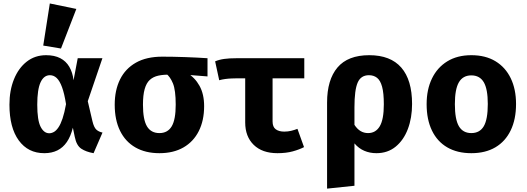

<svg xmlns="http://www.w3.org/2000/svg" viewBox="-20 -867 3040 1108"><path d="M246 -548.5Q294.5 -548.5 327.8 -531.2Q361 -514 380 -481.5Q399 -449 404.5 -404L428.5 -531H571L486.5 -283L513.5 -167.5Q522 -132 535.8 -119.2Q549.5 -106.5 571.5 -102L520 17Q477 9.5 449.2 -8.8Q421.5 -27 411.5 -77L400.5 -130Q388 -80 365.8 -47.5Q343.5 -15 311 1Q278.5 17 235.5 17Q142 17 88.2 -56.8Q34.5 -130.5 34.5 -263Q34.5 -345.5 60.8 -410Q87 -474.5 134.5 -511.5Q182 -548.5 246 -548.5ZM268 -433Q233 -433 214 -391.8Q195 -350.5 195 -263Q195 -173.5 214.2 -135.8Q233.5 -98 264 -98Q277.5 -98 291 -105.5Q304.5 -113 317.2 -131.8Q330 -150.5 341 -183.2Q352 -216 361 -266Q351.5 -327 338 -363.8Q324.5 -400.5 307.2 -416.8Q290 -433 268 -433ZM267.5 -847 420.5 -815.5 332 -587 229.5 -604Z M917 -540Q977 -540 1048.2 -537.5Q1119.5 -535 1177.5 -531V-426L1050 -436H963.5Q923.5 -437 893.8 -430.5Q864 -424 844.2 -405.8Q824.5 -387.5 814.8 -352.8Q805 -318 805 -263Q805 -176.5 828.2 -137.8Q851.5 -99 900 -99Q947.5 -99 970.8 -137.8Q994 -176.5 994 -263Q994 -347 978 -385.8Q962 -424.5 938.5 -442L1058 -447.5Q1104.5 -420 1131.2 -372Q1158 -324 1158 -254.5Q1158 -171.5 1127.2 -110.5Q1096.5 -49.5 1038.8 -16.2Q981 17 900 17Q819.5 17 761.5 -16.2Q703.5 -49.5 672.8 -112.2Q642 -175 642 -263Q642 -346.5 672.8 -408.8Q703.5 -471 764.5 -505.5Q825.5 -540 917 -540Z M1736 -531V-415H1348Q1333.5 -415 1315.5 -414.2Q1297.5 -413.5 1279.2 -411Q1261 -408.5 1245 -404L1221.5 -513Q1245 -523 1274.2 -527Q1303.5 -531 1343.5 -531ZM1553 -431V-166Q1553 -134.5 1571.2 -121Q1589.5 -107.5 1620.5 -107.5Q1641.5 -107.5 1660.8 -112.2Q1680 -117 1696.5 -123.5L1734.5 -18Q1707.5 -4 1669.5 6.5Q1631.5 17 1581 17Q1493.5 17 1444.2 -31Q1395 -79 1395 -160.5V-431Z M2111 -548.5Q2233.5 -548.5 2295.8 -477Q2358 -405.5 2358 -267Q2358 -187 2333.8 -122.8Q2309.5 -58.5 2263.5 -20.8Q2217.5 17 2152 17Q2114.5 17 2082.2 3.2Q2050 -10.5 2025.5 -39.5V205L1867.5 221.5V-275Q1867.5 -406.5 1927.5 -477.5Q1987.5 -548.5 2111 -548.5ZM2109 -433Q2062.5 -433 2044 -390.2Q2025.5 -347.5 2025.5 -248V-146.5Q2041.5 -122 2061 -110.5Q2080.5 -99 2104 -99Q2148 -99 2171.5 -138.2Q2195 -177.5 2195 -265Q2195 -330 2185 -366.5Q2175 -403 2155.8 -418Q2136.5 -433 2109 -433Z M2700 -548.5Q2782 -548.5 2839.5 -513.5Q2897 -478.5 2927.5 -415.2Q2958 -352 2958 -267Q2958 -178.5 2927.2 -114.8Q2896.5 -51 2839 -17Q2781.5 17 2700 17Q2619 17 2561.2 -16.5Q2503.5 -50 2472.8 -113.5Q2442 -177 2442 -266Q2442 -350.5 2472.8 -414Q2503.5 -477.5 2561.2 -513Q2619 -548.5 2700 -548.5ZM2700 -432Q2651.5 -432 2628.2 -392.2Q2605 -352.5 2605 -266Q2605 -178 2628.2 -138.5Q2651.5 -99 2700 -99Q2748.5 -99 2771.8 -138.5Q2795 -178 2795 -267Q2795 -353 2771.8 -392.5Q2748.5 -432 2700 -432Z"/></svg>

Font: Fira Code Light
Style: Bold
Weight: 700
Monospace: yes
Version: Version 5.002